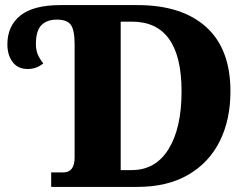

<svg xmlns="http://www.w3.org/2000/svg" viewBox="-20 -734 979 754"><path d="M181 -57H229Q273 -57 273 -116V-561Q273 -615 258.5 -636Q244 -657 203 -657Q164 -657 142.5 -635Q121 -613 121 -561Q121 -538 128 -521Q135 -504 150 -485Q123 -463 89 -463Q50 -463 29.5 -490.5Q9 -518 9 -560Q9 -632 60 -673Q111 -714 218 -714H520Q694 -714 789.5 -628Q885 -542 885 -375Q885 -264 843 -179.5Q801 -95 719 -47.5Q637 0 520 0H181ZM497 -66Q591 -66 642 -148.5Q693 -231 693 -375Q693 -649 498 -649H454V-66Z"/></svg>

Font: Noto Serif ExtraBold
Style: Regular
Weight: 800
Designer: Monotype Design Team
Foundry: Monotype Imaging Inc.
Version: Version 1.001